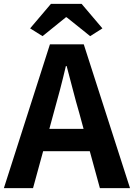

<svg xmlns="http://www.w3.org/2000/svg" viewBox="-24 -968 689 988"><path d="M315 -879H319L440 -782L503 -822L396 -948H238L131 -822L195 -782ZM230 -305 252 -386C274 -463 296 -547 315 -628H319C341 -548 361 -463 384 -386L406 -305ZM490 0H645L407 -740H233L-4 0H146L198 -190H438Z"/></svg>

Font: Noto Sans Mono CJK JP Bold
Style: Regular
Weight: 700
Designer: Ryoko NISHIZUKA (kana & ideographs); Paul D. Hunt (Latin, Greek & Cyrillic); Wenlong ZHANG (bopomofo); Sandoll Communica
Foundry: Adobe Systems Incorporated
Version: Version 1.004;PS 1.004;hotconv 1.0.82;makeotf.lib2.5.63406